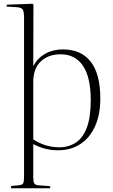

<svg xmlns="http://www.w3.org/2000/svg" viewBox="-20 -786 601 1022"><path d="M39 216V204L82 200Q98 198 103 190Q108 182 108 156V-690Q108 -726 100 -736.5Q92 -747 65 -748L15 -751L16 -761L152 -766L158 -762L157 -435H158Q180 -477 221 -500Q262 -523 315 -523Q412 -523 463 -457.5Q514 -392 514 -261Q514 -176 486 -114Q458 -52 407.5 -19Q357 14 288 14Q254 14 222 6Q190 -2 157 -19V157Q157 181 162 189.5Q167 198 182 200L247 205V216ZM295 -2Q345 -2 383 -26.5Q421 -51 442 -106Q463 -161 463 -253Q463 -375 421.5 -436Q380 -497 303 -497Q237 -497 197 -459Q157 -421 157 -349V-44Q222 -2 295 -2Z"/></svg>

Font: Display Extralight
Style: Regular
Weight: 200
Designer: Latin by Veronika Burian and Jose Scaglione. Greek by Irene Vlachou. Cyrillic by Vera Evstafieva.
Foundry: TypeTogether
Version: Version 3.002